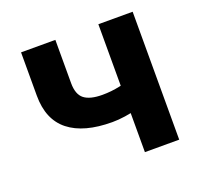

<svg xmlns="http://www.w3.org/2000/svg" viewBox="-101 -658 803 770"><g transform="rotate(-20 300.5 -273.0)"><path d="M311.3 -157.7Q190.2 -157.7 126.3 -208.2Q62.4 -258.6 62.4 -361.1V-545.9H208.8V-361.1Q208.8 -313 233.8 -293.5Q258.7 -274.1 311.3 -274.1Q349.3 -274.1 385.9 -282Q422.6 -289.9 464.2 -304.3V-187.9Q446.5 -180.3 420.6 -173.3Q394.8 -166.2 366.3 -162Q337.7 -157.7 311.3 -157.7ZM392.3 0V-545.9H538.7V0Z"/></g></svg>

Font: Adwaita Sans
Style: Regular
Weight: 400
Designer: Rasmus Andersson
Foundry: rsms
Version: Version 4.001;git-9221beed3